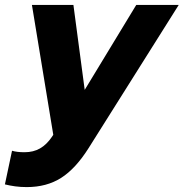

<svg xmlns="http://www.w3.org/2000/svg" viewBox="-76 -549 748 782"><path d="M135 9 141 0 54 -529H223L269 -183L479 -529H652L285 54Q232 138 173 175.5Q114 213 33 213Q8 213 -14 210Q-36 207 -56 202L-27 65Q-17 68 -4.5 69.5Q8 71 24 71Q60 71 87 55.5Q114 40 135 9Z"/></svg>

Font: Red Hat Display Black
Style: Italic
Weight: 900
Italic angle: -12°
Designer: Pentagram / MCKL
Foundry: Pentagram / MCKL
Version: Version 1.003; Red Hat Display Black Italic